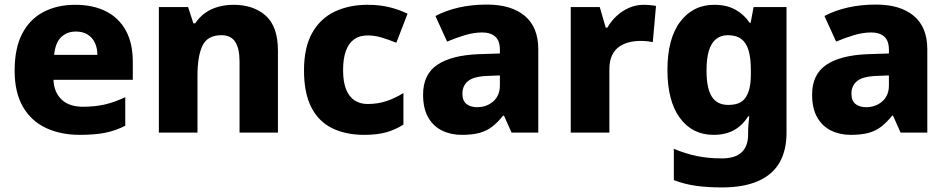

<svg xmlns="http://www.w3.org/2000/svg" viewBox="-20 -580 4147 840"><path d="M309 -559Q387 -559 443.5 -530.5Q500 -502 530.5 -446.5Q561 -391 561 -309V-231H214Q216 -177 249 -145Q282 -113 343 -113Q396 -113 439 -123Q482 -133 528 -155V-30Q488 -9 442 0.5Q396 10 329 10Q246 10 181.5 -20Q117 -50 80.5 -112.5Q44 -175 44 -271Q44 -369 77 -432.5Q110 -496 170 -527.5Q230 -559 309 -559ZM312 -442Q273 -442 247.5 -417.5Q222 -393 217 -340H406Q406 -369 395.5 -392Q385 -415 364 -428.5Q343 -442 312 -442Z M1002 -559Q1089 -559 1142.5 -511.5Q1196 -464 1196 -358V0H1028V-311Q1028 -368 1009 -397Q990 -426 949 -426Q888 -426 866 -380.5Q844 -335 844 -250V0H675V-549H803L826 -478H834Q852 -505 877 -523Q902 -541 934 -550Q966 -559 1002 -559Z M1574 10Q1492 10 1432.5 -19.5Q1373 -49 1341.5 -111.5Q1310 -174 1310 -272Q1310 -372 1345.5 -435.5Q1381 -499 1444 -529Q1507 -559 1588 -559Q1642 -559 1685.5 -548Q1729 -537 1763 -520L1714 -393Q1679 -407 1649 -416Q1619 -425 1588 -425Q1554 -425 1530 -408.5Q1506 -392 1493.5 -358Q1481 -324 1481 -273Q1481 -222 1494 -189.5Q1507 -157 1531 -141Q1555 -125 1589 -125Q1633 -125 1671.5 -138Q1710 -151 1745 -173V-35Q1711 -13 1671 -1.5Q1631 10 1574 10Z M2110 -560Q2217 -560 2276 -510.5Q2335 -461 2335 -364V0H2218L2185 -74H2181Q2158 -45 2133.5 -26Q2109 -7 2077.5 1.5Q2046 10 2000 10Q1952 10 1913.5 -9Q1875 -28 1853 -67Q1831 -106 1831 -166Q1831 -254 1892.5 -296Q1954 -338 2073 -343L2167 -346V-362Q2167 -402 2146.5 -420Q2126 -438 2090 -438Q2054 -438 2015 -426.5Q1976 -415 1936 -398L1885 -510Q1930 -534 1987 -547Q2044 -560 2110 -560ZM2116 -248Q2053 -246 2028 -225.5Q2003 -205 2003 -170Q2003 -139 2021 -125Q2039 -111 2067 -111Q2109 -111 2138 -136.5Q2167 -162 2167 -206V-250Z M2796 -559Q2809 -559 2825 -557.5Q2841 -556 2850 -554L2836 -396Q2827 -398 2813 -399.5Q2799 -401 2782 -401Q2758 -401 2734 -395.5Q2710 -390 2690 -376.5Q2670 -363 2658 -338.5Q2646 -314 2646 -275V0H2477V-549H2604L2630 -459H2637Q2653 -487 2677 -509.5Q2701 -532 2731.5 -545.5Q2762 -559 2796 -559Z M3105 -559Q3159 -559 3197 -538Q3235 -517 3260 -480H3264L3277 -549H3421V1Q3421 79 3390 132Q3359 185 3296 212.5Q3233 240 3138 240Q3076 240 3025.5 233Q2975 226 2928 208V71Q2978 92 3028 102.5Q3078 113 3138 113Q3196 113 3224.5 86.5Q3253 60 3253 8V-3Q3253 -18 3254.5 -36Q3256 -54 3258 -71H3253Q3229 -32 3192 -11Q3155 10 3102 10Q3009 10 2954.5 -64Q2900 -138 2900 -274Q2900 -411 2956 -485Q3012 -559 3105 -559ZM3164 -426Q3133 -426 3112 -408.5Q3091 -391 3081 -357Q3071 -323 3071 -271Q3071 -194 3094 -157.5Q3117 -121 3166 -121Q3193 -121 3211.5 -128.5Q3230 -136 3241.5 -152.5Q3253 -169 3259 -194Q3265 -219 3265 -254V-275Q3265 -326 3255 -359.5Q3245 -393 3223 -409.5Q3201 -426 3164 -426Z M3812 -560Q3919 -560 3978 -510.5Q4037 -461 4037 -364V0H3920L3887 -74H3883Q3860 -45 3835.5 -26Q3811 -7 3779.5 1.5Q3748 10 3702 10Q3654 10 3615.5 -9Q3577 -28 3555 -67Q3533 -106 3533 -166Q3533 -254 3594.5 -296Q3656 -338 3775 -343L3869 -346V-362Q3869 -402 3848.5 -420Q3828 -438 3792 -438Q3756 -438 3717 -426.5Q3678 -415 3638 -398L3587 -510Q3632 -534 3689 -547Q3746 -560 3812 -560ZM3818 -248Q3755 -246 3730 -225.5Q3705 -205 3705 -170Q3705 -139 3723 -125Q3741 -111 3769 -111Q3811 -111 3840 -136.5Q3869 -162 3869 -206V-250Z"/></svg>

Font: Noto Sans Devanagari ExtraBold
Style: Regular
Weight: 800
Version: Version 2.003